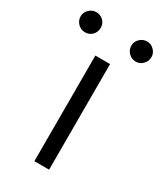

<svg xmlns="http://www.w3.org/2000/svg" viewBox="-259 -767 711 836"><g transform="rotate(30 97.0 -348.5)"><path d="M-81 -647Q-81 -668 -66 -682Q-51 -697 -30 -697Q-9 -697 6 -682Q20 -668 20 -647Q20 -626 6 -611Q-9 -596 -30 -596Q-51 -596 -66 -611Q-81 -626 -81 -647ZM174 -647Q174 -668 189 -682Q204 -697 225 -697Q246 -697 260 -682Q275 -668 275 -647Q275 -626 260 -611Q246 -596 225 -596Q204 -596 189 -611Q174 -626 174 -647ZM60 0V-531H134V0Z"/></g></svg>

Font: Mina
Style: Regular
Weight: 400
Version: Version 1.000